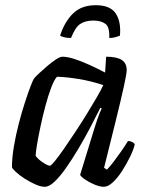

<svg xmlns="http://www.w3.org/2000/svg" viewBox="-20 -718 566 738"><path d="M152 0Q137 0 116.5 -9Q96 -18 75.5 -31Q55 -44 41.5 -56.5Q28 -69 26 -75Q26 -112 33.5 -156Q41 -200 52.5 -244Q64 -288 76 -325Q88 -362 97.5 -386.5Q107 -411 110 -415Q115 -422 129.5 -435.5Q144 -449 161.5 -464Q179 -479 195 -489.5Q211 -500 220 -500Q239 -500 265.5 -491.5Q292 -483 323 -469Q354 -455 384 -439L388 -500Q429 -500 448 -487.5Q467 -475 467 -449Q467 -435 456 -385Q445 -335 425.5 -256Q406 -177 380 -73L391 -66Q402 -77 416.5 -96Q431 -115 446 -136.5Q461 -158 472 -176Q481 -176 488.5 -172Q496 -168 498 -163Q493 -142 479.5 -114.5Q466 -87 449 -60.5Q432 -34 413.5 -17Q395 0 379 0Q364 0 343.5 -8.5Q323 -17 307 -28Q291 -39 288 -46L343 -225Q349 -244 354 -259Q359 -274 363.5 -284.5Q368 -295 371 -301L366 -304Q349 -270 327.5 -229Q306 -188 282 -147.5Q258 -107 234.5 -73.5Q211 -40 190 -20Q169 0 152 0ZM172 -81Q176 -81 190.5 -98.5Q205 -116 225 -145Q245 -174 268 -208.5Q291 -243 312.5 -278Q334 -313 351.5 -343Q369 -373 377 -391Q328 -407 281.5 -414.5Q235 -422 199 -423Q188 -411 176.5 -380.5Q165 -350 154.5 -310.5Q144 -271 135.5 -231Q127 -191 122 -160.5Q117 -130 117 -119Q127 -105 145.5 -93Q164 -81 172 -81ZM253 -572Q237 -572 226 -575Q215 -578 211 -581Q228 -634 260.5 -666Q293 -698 348 -698Q404 -698 425 -666Q446 -634 441 -581Q437 -579 425.5 -575.5Q414 -572 400 -572Q402 -614 385 -626.5Q368 -639 339 -639Q308 -639 288.5 -626Q269 -613 253 -572Z"/></svg>

Font: Texturina Medium 12pt Medium
Style: Italic
Weight: 500
Italic angle: -11°
Version: Version 1.002